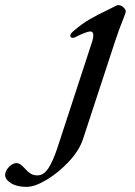

<svg xmlns="http://www.w3.org/2000/svg" viewBox="-229 -441 527 751"><path d="M-209 243Q-208 226 -193.5 211.5Q-179 197 -165 197Q-155 197 -147 203.5Q-139 210 -129 221Q-119 232 -108.5 238.5Q-98 245 -83 245Q-58 245 -40 217.5Q-22 190 -5 139L132 -280Q136 -293 136 -303Q136 -318 124 -318Q110 -318 64 -295Q60 -293 56 -293Q52 -293 49 -295Q46 -297 46 -301Q46 -306 49.5 -310.5Q53 -315 59 -320Q90 -347 121 -365Q152 -383 194 -403L228 -420Q240 -424 253 -413Q266 -402 262 -391L254 -369Q237 -328 221 -279L95 105Q80 149 39.5 192Q-1 235 -47 262.5Q-93 290 -125 290Q-163 290 -186 275.5Q-209 261 -209 243Z"/></svg>

Font: EB Garamond Medium
Style: Italic
Weight: 500
Italic angle: -17.2°
Designer: Georg Duffner and Octavio Pardo
Foundry: Georg Duffner
Version: Version 1.000